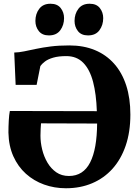

<svg xmlns="http://www.w3.org/2000/svg" viewBox="-20 -994 744 1025"><path d="M332 11Q270 11 215.2 -8.8Q160.5 -28.5 118.2 -66.5Q76 -104.5 51.2 -159.8Q26.5 -215 25 -286Q25 -317 26.8 -349.8Q28.5 -382.5 32.5 -401.5L497 -400.5Q494 -491.5 476.8 -557.2Q459.5 -623 424.5 -658.8Q389.5 -694.5 334 -694.5Q292 -694.5 264 -686.2Q236 -678 219.8 -665.5Q203.5 -653 195.5 -641.5L175.5 -541H63.5L56 -713.5Q80.5 -714 108.8 -719.8Q137 -725.5 172 -733Q207 -740.5 250.8 -746Q294.5 -751.5 350 -751.5Q426.5 -751.5 486.8 -726.5Q547 -701.5 589.2 -654Q631.5 -606.5 653.8 -538Q676 -469.5 676 -382.5Q676 -289.5 651 -216.5Q626 -143.5 580.5 -93Q535 -42.5 472 -15.8Q409 11 332 11ZM348 -54.5Q386.5 -54.5 414.8 -72.8Q443 -91 461.2 -126.8Q479.5 -162.5 488.8 -214.8Q498 -267 498.5 -334.5L199 -335.5Q198 -322 197 -306Q196 -290 196 -269.5Q196 -233.5 205.2 -195.8Q214.5 -158 233.2 -126Q252 -94 280.5 -74.2Q309 -54.5 348 -54.5ZM240.5 -805Q205.5 -805 187.2 -828Q169 -851 169 -882Q169 -920 189.5 -947Q210 -974 249 -974H250Q286 -974 304 -951Q322 -928 322 -897Q322 -860 301.8 -832.5Q281.5 -805 241.5 -805ZM449.5 -805Q414 -805 396 -828Q378 -851 378 -882Q378 -920 398.5 -947Q419 -974 458 -974H459Q495 -974 513 -951Q531 -928 531 -897Q531 -860 510.8 -832.5Q490.5 -805 450.5 -805Z"/></svg>

Font: Merriweather 48pt ExtraBold
Style: Regular
Weight: 800
Version: Version 2.100